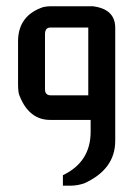

<svg xmlns="http://www.w3.org/2000/svg" viewBox="-20 -376 430 602"><path d="M137.7 -356.4H271Q341.3 -347.7 341.3 -288.6V65.4Q341.3 155.3 243.2 199.2Q221.2 206.1 203.1 206.1H177.2V173.3Q264.2 131.8 264.2 37.1V0H137.7Q71.3 0 41.5 -75.2Q36.6 -85 36.6 -112.8V-246.1Q36.6 -327.6 116.2 -354Q129.4 -356.4 137.7 -356.4ZM121.1 -268.6V-95.7Q121.1 -77.1 139.6 -77.1H256.8V-289.6H137.7Q121.1 -289.6 121.1 -268.6Z"/></svg>

Font: Kadhim
Style: Regular
Weight: 400
Designer: Developer/ Husham Jawad
Version: Version 1.00;December 29, 2020;FontCreator 13.0.0.2683 32-bi